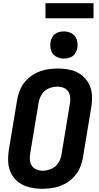

<svg xmlns="http://www.w3.org/2000/svg" viewBox="-20 -1171 616 1199"><path d="M245 8Q278 8 312.5 2Q347 -4 379.5 -20Q412 -36 438 -62.5Q464 -89 478 -121.5Q492 -154 498 -188L550 -502Q557 -542 554 -580.5Q551 -619 533 -651.5Q515 -684 485 -705.5Q455 -727 417.5 -735Q380 -743 340 -743Q307 -743 272.5 -737Q238 -731 205.5 -715Q173 -699 147 -672.5Q121 -646 107 -613.5Q93 -581 87 -547L35 -233Q29 -194 31.5 -155Q34 -116 52 -83.5Q70 -51 100 -30Q130 -9 168 -0.5Q206 8 245 8ZM247 -105Q226 -105 207.5 -112.5Q189 -120 178.5 -136.5Q168 -153 166.5 -173.5Q165 -194 169 -215L221 -529Q225 -556 241 -581.5Q257 -607 284 -618.5Q311 -630 338 -630H339Q359 -630 377.5 -622.5Q396 -615 406.5 -598.5Q417 -582 418.5 -561.5Q420 -541 416 -521L364 -206Q360 -179 344.5 -154Q329 -129 301.5 -117Q274 -105 247 -105ZM379 -805Q398 -805 416.5 -811.5Q435 -818 447 -834.5Q459 -851 463 -870Q467 -897 459.5 -922.5Q452 -948 429 -961.5Q406 -975 379 -975Q360 -975 341.5 -968.5Q323 -962 311 -945.5Q299 -929 296 -911Q291 -883 298.5 -857.5Q306 -832 329 -818.5Q352 -805 379 -805ZM264 -1057H564V-1151H264Z"/></svg>

Font: Iosevka Sparkle XBdObl
Style: Regular
Weight: 800
Italic angle: -9°
Designer: Belleve Invis
Foundry: Belleve Invis
Version: Version 4.5.0; ttfautohint (v1.8.3)